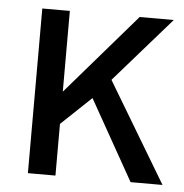

<svg xmlns="http://www.w3.org/2000/svg" viewBox="-44 -568 587 611"><g transform="rotate(5 250.0 -263.0)"><path d="M67 0V-526H155V-268L378 -526H487L306 -319L497 0H395L251 -256L155 -165V0Z"/></g></svg>

Font: Archivo VF Beta
Style: Regular
Weight: 400
Designer: Hector Gatti
Foundry: Omnibus-Type
Version: Version 1.002